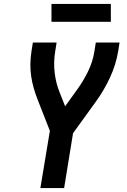

<svg xmlns="http://www.w3.org/2000/svg" viewBox="-20 -950 640 970"><path d="M184 0 232 -289 170 -447Q159 -475 150.5 -504.5Q142 -534 137.5 -564.5Q133 -595 133.5 -627Q134 -659 139 -691L146 -735H266L259 -691Q250 -637 256 -584Q262 -531 281 -484L309 -413L368 -495Q401 -540 425 -589.5Q449 -639 457 -691L464 -735H584L577 -691Q566 -624 536 -559Q506 -494 464 -436L349 -277L304 0ZM240 -840V-930H540V-840Z"/></svg>

Font: Iosevka Curly Extended
Style: Bold Italic
Weight: 700
Width: 7
Italic angle: -9°
Monospace: yes
Designer: Belleve Invis
Foundry: Belleve Invis
Version: Version 11.1.0; ttfautohint (v1.8.3)